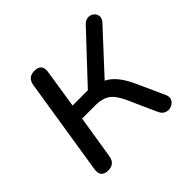

<svg xmlns="http://www.w3.org/2000/svg" viewBox="-128 -634 782 782"><g transform="rotate(-45 263.0 -243.0)"><path d="M84 7Q41 7 48 -38L114 -455Q120 -493 158 -493Q201 -493 194 -449L168 -283H256L440 -479Q453 -492 467 -492.5Q481 -493 491.5 -484.5Q502 -476 503.5 -462.5Q505 -449 492 -435L332 -262Q354 -252 374 -228.5Q394 -205 412 -166L466 -47Q475 -28 468 -15Q461 -2 447 3.5Q433 9 418.5 4Q404 -1 396 -18L338 -147Q318 -189 295 -203.5Q272 -218 236 -218H158L128 -31Q122 7 84 7Z"/></g></svg>

Font: Nunito
Style: Italic
Weight: 400
Italic angle: -9°
Designer: Vernon Adams
Foundry: Vernon Adams
Version: Version 3.601; ttfautohint (v1.8.2.53-6de2)